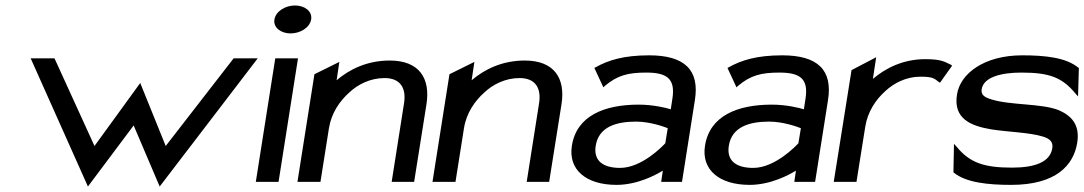

<svg xmlns="http://www.w3.org/2000/svg" viewBox="-20 -664 3959 701"><path d="M92 -451 301 17 468 -206 563 17 921 -451H833L585 -131L492 -361L325 -131L179 -451Z M982 -593C977 -563 1006 -542 1041 -542C1076 -542 1111 -563 1116 -593C1121 -623 1092 -644 1057 -644C1022 -644 987 -623 982 -593ZM914 0H997L1068 -451H985Z M1066 0H1150L1181 -196C1190 -252 1221 -296 1256 -327C1286 -355 1331 -379 1384 -379C1443 -379 1464 -341 1455 -286L1410 0H1492L1537 -283C1552 -378 1511 -443 1403 -443C1319 -443 1255 -410 1209 -371L1219 -438L1128 -393Z M1559 0H1643L1674 -196C1683 -252 1714 -296 1749 -327C1779 -355 1824 -379 1877 -379C1936 -379 1957 -341 1948 -286L1903 0H1985L2030 -283C2045 -378 2004 -443 1896 -443C1812 -443 1748 -410 1702 -371L1712 -438L1621 -393Z M2068 -132C2054 -45 2119 11 2231 11C2307 11 2374 -25 2400 -41L2394 0H2470L2517 -298C2535 -409 2479 -462 2350 -462C2257 -462 2200 -444 2154 -418L2150 -416L2183 -345L2188 -350C2234 -389 2273 -399 2340 -399C2417 -399 2446 -375 2435 -304L2429 -265C2413 -270 2365 -282 2312 -282C2186 -282 2085 -241 2068 -132ZM2155 -132C2166 -201 2230 -220 2302 -220C2354 -220 2405 -201 2418 -196L2409 -141C2399 -130 2323 -51 2244 -51C2183 -51 2146 -76 2155 -132Z M2554 -132C2540 -45 2605 11 2717 11C2793 11 2860 -25 2886 -41L2880 0H2956L3003 -298C3021 -409 2965 -462 2836 -462C2743 -462 2686 -444 2640 -418L2636 -416L2669 -345L2674 -350C2720 -389 2759 -399 2826 -399C2903 -399 2932 -375 2921 -304L2915 -265C2899 -270 2851 -282 2798 -282C2672 -282 2571 -241 2554 -132ZM2641 -132C2652 -201 2716 -220 2788 -220C2840 -220 2891 -201 2904 -196L2895 -141C2885 -130 2809 -51 2730 -51C2669 -51 2632 -76 2641 -132Z M3024 0H3107L3139 -201C3148 -257 3178 -301 3213 -332C3243 -360 3288 -384 3340 -384C3385 -384 3391 -378 3407 -365L3412 -362L3456 -424L3453 -427C3428 -439 3416 -448 3358 -448C3277 -448 3213 -415 3167 -376L3179 -455L3089 -408Z M3474 -319C3460 -232 3522 -205 3597 -192C3658 -182 3738 -181 3789 -165C3811 -158 3826 -147 3822 -123C3814 -72 3758 -52 3675 -52C3574 -52 3521 -69 3472 -129L3463 -139L3461 -35L3462 -34C3507 3 3588 11 3672 11C3836 11 3900 -61 3913 -143C3924 -211 3889 -243 3845 -262C3781 -287 3671 -279 3600 -301C3577 -308 3561 -316 3564 -338C3571 -382 3634 -399 3709 -399C3810 -399 3858 -382 3907 -322L3916 -312L3919 -416L3917 -417C3872 -454 3796 -462 3712 -462C3574 -462 3486 -396 3474 -319Z"/></svg>

Font: Charger Sport
Style: DfBdExtObl
Weight: 400
Designer: Jasper
Foundry: Cannot Into Space Fonts
Version: Version 1.1